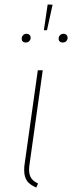

<svg xmlns="http://www.w3.org/2000/svg" viewBox="-20 -833 322 858"><path d="M113 -106Q110 -88 110 -75Q110 -51 119.5 -37Q129 -23 150 -13L142 5Q113 -7 100.5 -25Q88 -43 88 -74Q88 -89 91 -107L149 -519H171ZM215 -812 190 -698H176L193 -813ZM117 -664Q117 -656 111 -649.5Q105 -643 95 -643Q87 -643 82 -647.5Q77 -652 77 -660Q77 -669 83 -675.5Q89 -682 98 -682Q107 -682 112 -677Q117 -672 117 -664ZM282 -664Q282 -655 276 -649Q270 -643 260 -643Q252 -643 247 -647.5Q242 -652 242 -660Q242 -669 248 -675.5Q254 -682 264 -682Q272 -682 277 -677Q282 -672 282 -664Z"/></svg>

Font: FiraGO Thin
Style: Italic
Weight: 100
Italic angle: -8°
Designer: bBox Type GmbH
Foundry: bBox Type GmbH
Version: Version 1.001